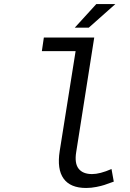

<svg xmlns="http://www.w3.org/2000/svg" viewBox="-20 -912 640 945"><path d="M348.1 -775.9 454.1 -892.1H547.9L417 -775.9ZM403.8 13.2Q326.2 13.2 293 -33Q259.8 -79.1 273.9 -168.9L352.1 -660.2H186L195.8 -727.1H443.8L355 -163.1Q346.2 -108.4 366.9 -81.8Q387.7 -55.2 433.1 -55.2Q471.7 -55.2 528.8 -80.1L540 -18.1Q507.3 -6.3 493.7 -1.7Q480 2.9 454.3 8.1Q428.7 13.2 403.8 13.2Z"/></svg>

Font: Office Code Pro D Italic
Style: Regular
Weight: 400
Italic angle: -9°
Designer: Nathan Rutzky & Paul D. Hunt
Foundry: Adobe Systems Incorporated
Version: Version 1.004;PS 001.004;hotconv 1.0.70;makeotf.lib2.5.58329